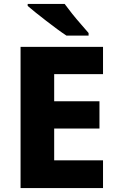

<svg xmlns="http://www.w3.org/2000/svg" viewBox="-20 -951 595 971"><path d="M501 0H84V-714H501V-576H254V-439H483V-301H254V-140H501ZM307 -931Q323 -909 345 -881.5Q367 -854 389.5 -828.5Q412 -803 428 -784V-771H316Q296 -784 269.5 -803.5Q243 -823 214.5 -845Q186 -867 161 -887Q136 -907 120 -921V-931Z"/></svg>

Font: Noto Sans Armenian ExtraBold
Style: Regular
Weight: 800
Version: Version 2.007